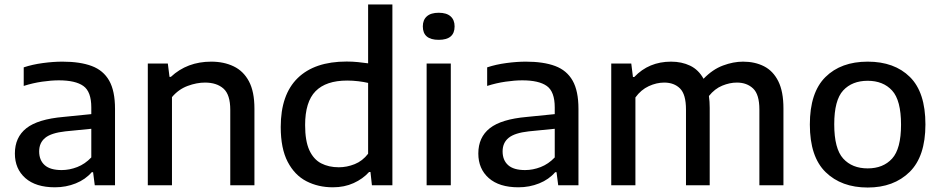

<svg xmlns="http://www.w3.org/2000/svg" viewBox="-20 -828 4203 858"><path d="M225.5 9Q140 9 93.2 -32.2Q46.5 -73.5 46.5 -142Q46.5 -214.5 97.8 -255Q149 -295.5 263.5 -305.5L388 -318V-348Q388 -418.5 352.5 -443.8Q317 -469 243 -469Q209.5 -469 168 -463Q126.5 -457 86 -444V-527Q125 -540 171.5 -546.2Q218 -552.5 259 -552.5Q338 -552.5 390 -533Q442 -513.5 468 -467.5Q494 -421.5 494 -341.5V0H403.5L396 -58.5H390Q362 -26 318.5 -8.5Q275 9 225.5 9ZM155 -151.5Q155 -112 179.8 -90Q204.5 -68 255.5 -68Q290.5 -68 325.2 -81.5Q360 -95 388 -124.5V-252.5L272 -241Q209 -234 182 -212Q155 -190 155 -151.5Z M640.5 0V-544H730L737.5 -484.5H743.5Q816.5 -552.5 924 -552.5Q980.5 -552.5 1024.2 -531.5Q1068 -510.5 1092.5 -464.5Q1117 -418.5 1117 -342.5V0H1009V-337.5Q1009 -405 978.8 -432Q948.5 -459 896 -459Q859 -459 818.5 -444Q778 -429 748.5 -394V0Z M1467.5 9Q1402 9 1349.2 -18.2Q1296.5 -45.5 1265.5 -105Q1234.5 -164.5 1234.5 -260.5Q1234.5 -405 1310.2 -479Q1386 -553 1529 -553Q1554.5 -553 1579.5 -550.5Q1604.5 -548 1625 -545V-808H1733.5V0H1642L1635.5 -59.5H1629.5Q1601.5 -28.5 1560.2 -9.8Q1519 9 1467.5 9ZM1494 -80.5Q1530 -80.5 1565 -94.5Q1600 -108.5 1625 -141V-457.5Q1606 -462 1581.2 -465Q1556.5 -468 1531.5 -468Q1437 -468 1390.2 -420.5Q1343.5 -373 1343.5 -269Q1343.5 -198.5 1362.2 -157.2Q1381 -116 1415 -98.2Q1449 -80.5 1494 -80.5Z M1886.5 0V-544H1994.5V0ZM1940.5 -650Q1869.5 -650 1869.5 -710Q1869.5 -739 1887.5 -755Q1905.5 -771 1940.5 -771Q1975.5 -771 1993.5 -755Q2011.5 -739 2011.5 -710Q2011.5 -650 1940.5 -650Z M2296.5 9Q2211 9 2164.2 -32.2Q2117.5 -73.5 2117.5 -142Q2117.5 -214.5 2168.8 -255Q2220 -295.5 2334.5 -305.5L2459 -318V-348Q2459 -418.5 2423.5 -443.8Q2388 -469 2314 -469Q2280.5 -469 2239 -463Q2197.5 -457 2157 -444V-527Q2196 -540 2242.5 -546.2Q2289 -552.5 2330 -552.5Q2409 -552.5 2461 -533Q2513 -513.5 2539 -467.5Q2565 -421.5 2565 -341.5V0H2474.5L2467 -58.5H2461Q2433 -26 2389.5 -8.5Q2346 9 2296.5 9ZM2226 -151.5Q2226 -112 2250.8 -90Q2275.5 -68 2326.5 -68Q2361.5 -68 2396.2 -81.5Q2431 -95 2459 -124.5V-252.5L2343 -241Q2280 -234 2253 -212Q2226 -190 2226 -151.5Z M2711.5 0V-544H2801L2808.5 -484H2814.5Q2879.5 -552.5 2979 -552.5Q3026.5 -552.5 3064 -534.5Q3101.5 -516.5 3124 -476Q3164.5 -518 3210.8 -535.2Q3257 -552.5 3300.5 -552.5Q3353.5 -552.5 3394.2 -531.8Q3435 -511 3458 -465Q3481 -419 3481 -343.5V0H3373.5V-338.5Q3373.5 -406 3345.5 -432.5Q3317.5 -459 3273 -459Q3241 -459 3207.5 -445.2Q3174 -431.5 3148 -399Q3151.5 -374.5 3151.5 -346V0H3045.5V-338.5Q3045.5 -406 3019 -432.5Q2992.5 -459 2948 -459Q2914 -459 2879.2 -443Q2844.5 -427 2819.5 -392.5V0Z M3857.5 10Q3740 10 3669.5 -58.8Q3599 -127.5 3599 -271.5Q3599 -414.5 3668.5 -483.5Q3738 -552.5 3857.5 -552.5Q3977 -552.5 4046.2 -484Q4115.5 -415.5 4115.5 -272Q4115.5 -129 4044.8 -59.5Q3974 10 3857.5 10ZM3857.5 -75.5Q3926.5 -75.5 3966.5 -119.2Q4006.5 -163 4006.5 -271Q4006.5 -380 3966.5 -423.5Q3926.5 -467 3857.5 -467Q3788 -467 3748 -423.8Q3708 -380.5 3708 -272.5Q3708 -163.5 3748 -119.5Q3788 -75.5 3857.5 -75.5Z"/></svg>

Font: Encode Sans SemiExpanded SemiExpanded Medium
Style: Regular
Weight: 500
Width: 6
Designer: Multiple Designers
Foundry: Impallari Type
Version: Version 3.000; ttfautohint (v1.8.3) -l 8 -r 50 -G 200 -x 14 